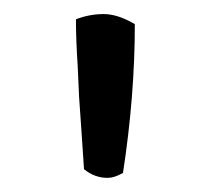

<svg xmlns="http://www.w3.org/2000/svg" viewBox="-20 -756 290 269"><path d="M152.3 -513.7Q140.1 -506.8 130.9 -506.8Q112.3 -506.8 97.7 -519Q95.7 -549.8 94 -574.2Q92.3 -598.6 90.8 -620.1L88.9 -662.6Q86.4 -699.7 86.4 -729Q105.5 -736.3 125.2 -736.3Q145 -736.3 168.9 -722.2Q168.9 -621.6 152.3 -513.7Z"/></svg>

Font: Trykker
Style: Regular
Weight: 400
Designer: Magnus Gaarde
Foundry: Magnus Gaarde
Version: Version 1.001